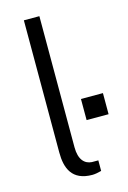

<svg xmlns="http://www.w3.org/2000/svg" viewBox="-116 -799 574 861"><g transform="rotate(-15 171.5 -368.5)"><path d="M203 6C214 6 231 3 245 -1V-50H215C182 -52 157 -77 157 -134V-743H85V-129C85 -57 108 6 203 6ZM343 -336H241V-238H343Z"/></g></svg>

Font: United Sans Light
Style: Regular
Weight: 300
Designer: Pablo Impallari, Rodrigo Fuenzalida (Modified by Dan O. Williams)
Version: Version 1.000;PS 001.000;hotconv 1.0.88;makeotf.lib2.5.64775